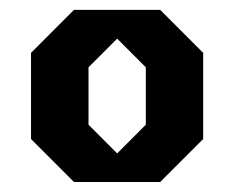

<svg xmlns="http://www.w3.org/2000/svg" viewBox="-20 -370 476 390"><path d="M305.3 -350H130.3L43 -262.6V-87.6L130.3 -0.3H305.3L392.7 -87.6V-262.6ZM276.2 -116.7 218 -58.4 159.8 -116.7V-233.3L218 -291.5L276.2 -233.3Z"/></svg>

Font: Stepalange Short
Style: Regular
Weight: 400
Designer: Szymon Furjan
Version: Version 1.001;Fontself Maker 3.5.8